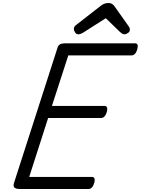

<svg xmlns="http://www.w3.org/2000/svg" viewBox="-20 -1256 936 1276"><path d="M112 0Q87 0 76.5 -9Q66 -18 73 -40L363 -941Q367 -954 378.5 -961Q390 -968 410 -968H879Q890 -968 894 -958.5Q898 -949 892 -928Q887 -909 877 -898.5Q867 -888 856 -888H434L325 -552H676Q687 -552 691 -542Q695 -532 690 -512Q684 -492 674 -482Q664 -472 653 -472H300L174 -80H592Q603 -80 607.5 -70.5Q612 -61 606 -40Q601 -21 591 -10.5Q581 0 570 0ZM500 -1028Q488 -1028 479.5 -1040Q471 -1052 471 -1063Q471 -1073 474.5 -1078Q478 -1083 482 -1087L644 -1213Q659 -1226 672.5 -1231Q686 -1236 702 -1236Q715 -1236 725.5 -1229.5Q736 -1223 744 -1210L836 -1080Q841 -1073 842 -1067.5Q843 -1062 843 -1057Q843 -1045 830 -1036.5Q817 -1028 808 -1028Q798 -1028 790.5 -1033Q783 -1038 776 -1045L683 -1135L531 -1038Q524 -1034 516 -1031Q508 -1028 500 -1028Z"/></svg>

Font: Playwrite NO
Style: Regular
Weight: 400
Designer: Veronika Burian, José Scaglione
Foundry: TypeTogether
Version: Version 1.002